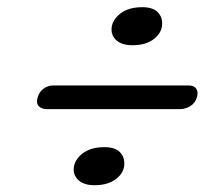

<svg xmlns="http://www.w3.org/2000/svg" viewBox="-20 -619 608 548"><path d="M357.9 -489.9Q329 -489.9 313.4 -503Q297.8 -516.2 298.4 -536.1Q299.1 -560.9 322.7 -579.7Q346.2 -598.5 386.2 -598.5Q415.8 -598.5 429.7 -584.7Q443.5 -571 442.8 -550.5Q442.5 -526 419.6 -507.9Q396.6 -489.9 357.9 -489.9ZM87.5 -341Q92 -357 104.5 -366Q117 -375 131 -375H520Q533.5 -375 540 -366Q546.5 -357 542 -341Q537 -324.5 522.8 -316Q508.5 -307.5 493.5 -307.5H115Q98.5 -307.5 90.5 -316Q82.5 -324.5 87.5 -341ZM249.9 -90.4Q221 -90.4 205.4 -103.5Q189.8 -116.7 190.4 -136.6Q191.1 -161.4 214.7 -180.2Q238.2 -199 278.2 -199Q307.8 -199 321.7 -185.2Q335.5 -171.5 334.8 -151Q334.5 -126.5 311.6 -108.4Q288.6 -90.4 249.9 -90.4Z"/></svg>

Font: Fraunces 9pt S000
Style: Bold Italic
Weight: 700
Italic angle: -16°
Version: Version 1.000; ttfautohint (v1.8.3)